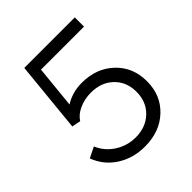

<svg xmlns="http://www.w3.org/2000/svg" viewBox="-205 -883 1032 1032"><g transform="rotate(-45 310.5 -367.0)"><path d="M307 -471Q418 -471 489.5 -403Q561 -335 561 -229Q561 -123 489.5 -55.5Q418 12 305 12Q216 12 147.5 -32Q79 -76 50 -153L111 -183Q135 -126 188 -92Q241 -58 305 -58Q382 -58 431.5 -105.5Q481 -153 481 -229Q481 -304 432 -351.5Q383 -399 304 -399Q256 -399 215 -380.5Q174 -362 155 -331L105 -341L145 -746H529V-676H202L178 -435Q235 -471 307 -471Z"/></g></svg>

Font: Plus Jakarta Display Light
Style: Regular
Weight: 300
Designer: Gumpita Rahayu
Foundry: Tokotype Studio
Version: Version 1.000;hotconv 1.0.109;makeotfexe 2.5.65596